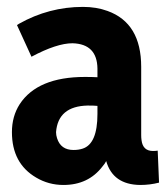

<svg xmlns="http://www.w3.org/2000/svg" viewBox="-20 -522 486 557"><path d="M386.7 14.6Q415 14.6 441.4 7.8L437.5 -85Q431.6 -84 423.8 -84Q394.5 -84 390.6 -115.2Q389.6 -122.1 389.6 -129.9V-328.1Q389.6 -455.1 292 -490.2Q259.8 -502 220.7 -502Q122.1 -502 35.2 -453.1Q32.2 -451.2 29.3 -449.2L71.3 -357.4Q144.5 -396.5 190.4 -396.5Q261.7 -394.5 262.7 -323.2V-297.9Q248 -298.8 226.6 -298.8Q88.9 -298.8 37.1 -219.7Q14.6 -184.6 14.6 -138.7Q14.6 -47.9 85 -6.8Q121.1 14.6 164.1 14.6Q236.3 14.6 277.3 -39.1Q284.2 -46.9 288.1 -54.7Q307.6 13.7 386.7 14.6ZM193.4 -86.9Q156.2 -86.9 145.5 -121.1Q142.6 -129.9 142.6 -138.7Q148.4 -213.9 234.4 -215.8Q253.9 -215.8 262.7 -214.8V-191.4Q262.7 -104.5 219.7 -90.8Q208 -86.9 193.4 -86.9Z"/></svg>

Font: Yaldevi Colombo
Style: Bold
Weight: 700
Designer: Sol Matas, Denzil Rajitha, Kosala Senevirathne and Pathum Egodawatta
Foundry: Mooniak
Version: Version 1.020 ; ttfautohint (v1.6)